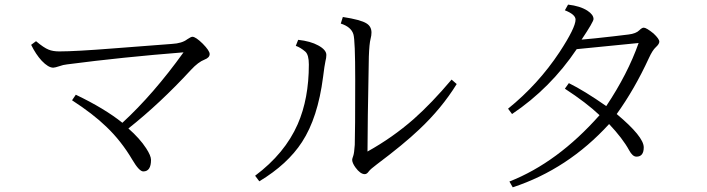

<svg xmlns="http://www.w3.org/2000/svg" viewBox="-20 -802 3040 825"><path d="M531.7 -250Q580.6 -207 607.9 -165Q628.9 -132.8 628.9 -115.2Q628.9 -65.4 595.7 -65.4Q578.1 -65.4 548.8 -115.2Q501 -196.3 437 -257.3Q379.4 -313 289.6 -371.1L305.7 -395Q429.2 -335.9 505.9 -274.4Q639.6 -397.5 768.6 -577.1Q507.8 -556.6 268.6 -525.4Q250.5 -523.4 236.8 -518.1Q215.8 -511.2 209 -511.2Q187.5 -511.2 159.2 -541Q134.3 -567.9 113.8 -609.4L134.8 -625Q168.5 -596.7 188.5 -588.9Q207 -581.1 234.9 -581.1Q304.2 -581.1 469.7 -594.2Q634.3 -606.9 718.8 -613.3Q762.2 -615.7 784.7 -633.3Q800.8 -644 806.6 -644Q820.8 -644 851.1 -614.3Q880.9 -584 880.9 -569.8Q880.9 -554.2 858.9 -545.9Q832 -535.6 800.8 -502Q668.5 -358.4 531.7 -250Z M1076.2 -46.9Q1204.1 -142.6 1259.3 -268.6Q1307.1 -377.9 1307.1 -524.9Q1307.1 -566.4 1292 -580.1Q1271 -598.1 1251 -605L1261.2 -630.9Q1314.5 -625 1347.2 -606.9Q1382.3 -587.9 1382.3 -565.9Q1382.3 -553.2 1378.4 -539.1Q1374.5 -522 1368.2 -471.2Q1345.7 -295.9 1277.8 -191.9Q1215.8 -96.2 1094.2 -22.9ZM1942.4 -440.9Q1877.4 -335.9 1781.2 -245.6Q1714.4 -182.1 1599.1 -95.7Q1572.3 -75.7 1564.9 -65.9Q1556.6 -53.7 1547.4 -53.7Q1528.3 -53.7 1507.3 -82.5Q1493.2 -102.1 1493.2 -115.7Q1493.2 -119.6 1498 -132.8Q1502 -144 1504.4 -179.7Q1506.3 -233.9 1506.3 -460Q1506.3 -629.4 1498.5 -654.8Q1488.8 -686.5 1444.3 -700.7L1453.1 -729Q1530.3 -717.3 1555.2 -701.2Q1576.2 -688 1576.2 -662.1Q1576.2 -649.4 1572.3 -634.8Q1566.9 -614.7 1564.9 -559.1Q1559.1 -258.8 1559.1 -150.9Q1667 -210.9 1757.8 -290.5Q1835 -358.9 1920.4 -460Z M2629.9 -312Q2746.1 -214.8 2746.1 -168.9Q2746.1 -128.9 2714.8 -128.9Q2697.8 -128.9 2683.1 -156.7Q2655.3 -207.5 2597.2 -269Q2420.4 -75.2 2183.1 2.9L2168.9 -22Q2376 -103.5 2556.2 -307.1Q2499.5 -360.8 2407.2 -420.9L2424.3 -444.8Q2490.7 -412.1 2585 -346.2Q2677.2 -484.4 2724.1 -617.2L2458 -590.8Q2345.7 -423.3 2180.2 -312L2163.1 -335Q2292.5 -439.5 2384.3 -578.1Q2453.1 -683.1 2453.1 -717.8Q2453.1 -739.7 2407.2 -757.8L2420.9 -782.2Q2472.7 -776.4 2504.4 -755.9Q2530.3 -738.8 2530.3 -720.2Q2530.3 -708.5 2479 -631.8Q2527.3 -635.7 2616.2 -646L2681.2 -653.8Q2712.9 -657.7 2727.1 -671.9Q2738.3 -683.1 2746.1 -683.1Q2757.3 -683.1 2788.1 -658.2Q2813 -634.8 2813 -623Q2813 -612.8 2797.9 -599.1Q2783.7 -586.4 2768.1 -552.2Q2706.5 -418.5 2629.9 -312Z"/></svg>

Font: I.Ming
Style: Regular
Weight: 400
Designer: Ichiten Fonts Project
Version: Version 5.10 Mar 24, 2018